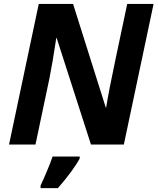

<svg xmlns="http://www.w3.org/2000/svg" viewBox="-20 -734 800 975"><path d="M186 208Q198.2 183.1 218 136Q237.8 88.9 247.1 61H384.8V70.8Q368.7 101.1 338.1 142.3Q307.6 183.6 273.9 221.2H186ZM608.9 0H441.9L268.1 -540H265.1L263.2 -524.4Q247.6 -418.9 231 -335.9L160.2 0H25.9L176.8 -713.9H351.1L517.1 -188H519Q524.9 -225.1 538.1 -293.9Q551.3 -362.8 626 -713.9H759.8Z"/></svg>

Font: Zoram GWebM
Style: Bold Italic
Weight: 700
Italic angle: -12°
Foundry: Ascender Corporation
Version: Version 1.000